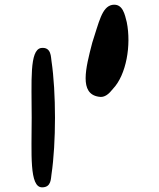

<svg xmlns="http://www.w3.org/2000/svg" viewBox="-20 -911 682 824"><path d="M116 -406C116 -253 105 -106 161 -107C201 -107 198 -146 201 -163C221 -297 221 -515 201 -649C198 -663 202 -711 156 -705C106 -696 116 -563 116 -406ZM376 -728C347 -617 320 -509 403 -496C430 -490 449 -510 465 -530C522 -590 544 -717 524 -816C516 -846 508 -898 461 -890C417 -881 405 -816 376 -728Z"/></svg>

Font: Venom Sans
Style: Bd
Weight: 700
Version: Version 1.001